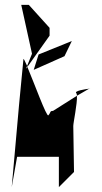

<svg xmlns="http://www.w3.org/2000/svg" viewBox="-20 -954 419 786"><path d="M28 -188 50 -312H221V-188L283 -250L280 -438C280 -452 297 -531 295 -562L197 -500C183 -500 189 -494 178 -482C171 -473 120 -614 92 -680L86 -672L91 -684C82 -705 76 -716 76 -712L58 -525ZM67 -934 111 -734 91 -684C92 -683 91 -681 92 -680L183 -808V-840L98 -934ZM118 -668 244 -724 274 -786 138 -731ZM292 -573C294 -571 295 -567 295 -562L345 -591C330 -589 283 -582 292 -573ZM345 -591C349 -592 351 -592 347 -592C347 -592 345 -591 345 -591Z"/></svg>

Font: bitstorm
Style: excn
Weight: 400
Version: Version 0.2